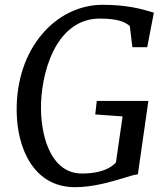

<svg xmlns="http://www.w3.org/2000/svg" viewBox="-20 -775 695 803"><path d="M293.5 7.8C371.6 7.8 445.3 -15.1 494.6 -29.8C521 -37.6 537.6 -43.9 556.6 -45.9L600.6 -353H384.8L378.4 -296.4L492.7 -288.1L464.8 -95.2C427.7 -56.2 367.2 -49.3 322.3 -49.3C200.2 -49.3 153.8 -188.5 151.4 -316.4C148.9 -461.9 210 -697.3 397.5 -697.3C471.2 -697.3 502.9 -683.6 522.9 -666L533.7 -577.6H595.7L623.5 -722.2L605 -727.5C569.8 -737.8 508.8 -754.9 409.2 -754.9C214.8 -754.9 44.9 -573.7 49.8 -306.2C52.2 -154.8 120.6 7.8 293.5 7.8Z"/></svg>

Font: Merriweather
Style: Italic
Weight: 400
Italic angle: -7.5°
Designer: Eben Sorkin
Foundry: Eben Sorkin
Version: Version 1.001